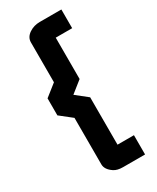

<svg xmlns="http://www.w3.org/2000/svg" viewBox="-219 -773 815 994"><g transform="rotate(-30 189.0 -275.5)"><path d="M113.3 -189 43 -244.6V-346.2L113.3 -401.9V-640.1Q113.3 -670.9 142.6 -690.4Q170.4 -709 206.1 -709H335V-597.2H236.8V-350.1L168 -295.4L236.8 -240.7V42.5H335V157.7H206.1Q204.6 157.7 203.6 157.7Q169.4 157.7 149.9 144.5Q113.3 120.1 113.3 88.9Z"/></g></svg>

Font: Ebtekar Inline 2
Style: Inline-2
Weight: 500
Designer: Arman Khorramak
Foundry: Arman Khorramak
Version: Version 2.000